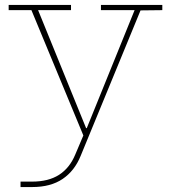

<svg xmlns="http://www.w3.org/2000/svg" viewBox="-20 -546 691 776"><path d="M388 -526H636V-505L548 -504L306 84Q281.5 144.5 233.2 177.2Q185 210 110 210H63V188H110Q176 188 218.8 160.5Q261.5 133 284 79L323 -13L320 9L107 -505H15V-526H267V-505H134L337 -6L315 -28H338L325 -14L524 -505H388Z"/></svg>

Font: Hepta Slab ExtraLight
Style: Regular
Weight: 200
Designer: Michael LaGattuta
Foundry: Michael LaGattuta
Version: Version 1.100